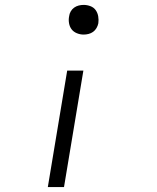

<svg xmlns="http://www.w3.org/2000/svg" viewBox="-20 -548 640 783"><path d="M321 -407Q307 -407 293.5 -412.5Q280 -418 272 -428.5Q264 -439 261.5 -453.5Q259 -468 262 -482Q263 -492 268.5 -501.5Q274 -511 282.5 -517Q291 -523 301 -525.5Q311 -528 321 -528Q335 -528 348.5 -523Q362 -518 370 -507Q378 -496 380.5 -481.5Q383 -467 381 -453Q379 -443 373.5 -433.5Q368 -424 359.5 -418Q351 -412 341 -409.5Q331 -407 321 -407ZM175 215 254 -260H320L241 215Z"/></svg>

Font: Iosevka HT Light Extended
Style: Italic
Weight: 300
Width: 7
Italic angle: -9°
Monospace: yes
Designer: Belleve Invis
Foundry: Belleve Invis
Version: Version 32.3.0; ttfautohint (v1.8.4)